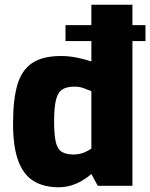

<svg xmlns="http://www.w3.org/2000/svg" viewBox="-20 -783 633 809"><path d="M256 -610V-677H593V-610ZM227 6Q165 6 122 -20Q79 -46 57 -105Q35 -164 35 -263Q35 -363 53 -425Q71 -487 115 -517Q159 -547 237 -547Q271 -547 305 -540Q339 -533 365 -524V-763H538V0H392L365 -50Q347 -34 324.5 -21Q302 -8 277.5 -1Q253 6 227 6ZM289 -132Q314 -132 333.5 -140Q353 -148 365 -157V-399Q351 -405 332.5 -411.5Q314 -418 295 -418Q263 -418 244 -407Q225 -396 216.5 -364.5Q208 -333 208 -272Q208 -213 215.5 -183Q223 -153 241.5 -142.5Q260 -132 289 -132Z"/></svg>

Font: Exo Thin ExtraBold
Style: Regular
Weight: 800
Version: Version 2.000